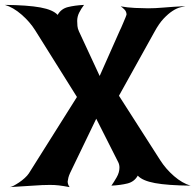

<svg xmlns="http://www.w3.org/2000/svg" viewBox="-51 -760 800 786"><path d="M605 -104Q628 -68 661.5 -39Q695 -10 729 0Q635 -1 583.5 -10.5Q532 -20 513 -41Q499 -16 471 -9Q443 -2 405 0Q415 -14 426.5 -34Q438 -54 438 -74Q438 -86 433 -96L343 -274L236 -52Q231 -41 229 -33Q227 -25 226 -17Q226 -5 234 6Q207 1 190 -1Q173 -3 153 -3Q124 -3 84.5 0Q45 3 -12 6Q-6 6 4.5 0.5Q15 -5 27 -13Q39 -21 50 -31Q61 -41 67 -50L264 -363L93 -636Q71 -671 37 -700.5Q3 -730 -31 -740Q63 -739 114.5 -729.5Q166 -720 185 -699Q199 -724 227 -731Q255 -738 293 -740Q281 -724 273 -708Q265 -692 265 -674Q265 -664 266 -653.5Q267 -643 272 -632L357 -449L440 -636Q441 -637 445 -646.5Q449 -656 454 -667.5Q459 -679 463 -689Q467 -699 467 -700Q467 -712 459 -720.5Q451 -729 443 -734Q470 -729 502 -727.5Q534 -726 555 -726Q584 -726 618 -729Q652 -732 708 -735Q699 -733 685.5 -729.5Q672 -726 655 -715Q638 -704 619 -684Q600 -664 581 -629L436 -368Z"/></svg>

Font: New Rocker
Style: Regular
Weight: 400
Designer: Pablo Impallari, Brenda Gallo, Rodrigo Fuenzalida
Foundry: Pablo Impallari, Brenda Gallo, Rodrigo Fuenzalida
Version: Version 1.000; ttfautohint (v0.93) -l 8 -r 50 -G 200 -x 14 -